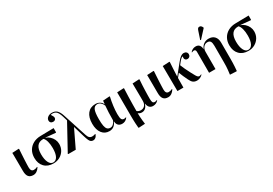

<svg xmlns="http://www.w3.org/2000/svg" viewBox="50 -1993 4850 3411"><g transform="rotate(-30 2475.0 -287.0)"><path d="M189 14Q124 14 93 -24.5Q62 -63 62 -144Q62 -172 61.5 -214.5Q61 -257 61 -304.5Q61 -352 60.5 -396Q60 -440 60 -472Q60 -504 59 -515L192 -522L199 -516Q196 -467 192.5 -412.5Q189 -358 186.5 -306Q184 -254 182.5 -212.5Q181 -171 181 -147Q181 -62 242 -62Q280 -62 315 -80L320 -72Q265 14 189 14Z M603 14Q487 14 420 -55Q353 -124 353 -242Q353 -326 389.5 -389Q426 -452 492 -488Q558 -524 646 -525L915 -530V-444L908 -438L702 -457V-455Q749 -439 784.5 -406Q820 -373 840.5 -329Q861 -285 861 -237Q861 -165 827 -108.5Q793 -52 734.5 -19Q676 14 603 14ZM606 -4Q663 -4 694 -62.5Q725 -121 725 -230Q725 -309 708.5 -368.5Q692 -428 663 -454H653Q489 -454 489 -238Q489 -131 521 -67.5Q553 -4 606 -4Z M1501 -71 1506 -64Q1493 -28 1470 -8Q1447 12 1419 12Q1392 12 1373.5 -0.5Q1355 -13 1340 -45.5Q1325 -78 1307 -138L1240 -363H1237L1063 0H911L903 -6L1190 -529L1164 -616Q1139 -699 1108.5 -731.5Q1078 -764 1025 -764Q999 -764 989 -758Q1024 -707 1024 -681Q1024 -659 1008 -644.5Q992 -630 967 -630Q937 -630 919.5 -646Q902 -662 902 -689Q902 -728 936.5 -755Q971 -782 1021 -782Q1085 -782 1123.5 -746Q1162 -710 1190 -622L1344 -147Q1359 -99 1380.5 -78.5Q1402 -58 1435 -58Q1473 -58 1501 -71Z M1750 14Q1656 14 1601.5 -57.5Q1547 -129 1547 -252Q1547 -384 1605.5 -457Q1664 -530 1770 -530Q1818 -530 1856 -507Q1894 -484 1911 -443H1913L1920 -513L2055 -522L2062 -516Q2042 -432 2030.5 -342Q2019 -252 2019 -180Q2019 -103 2033 -74.5Q2047 -46 2082 -46Q2103 -46 2122 -54L2126 -47Q2081 14 2013 14Q1963 14 1934.5 -14Q1906 -42 1903 -95H1900Q1854 14 1750 14ZM1794 -30Q1826 -30 1854 -55Q1882 -80 1898 -122Q1898 -203 1901 -279Q1904 -355 1910 -417Q1892 -461 1862.5 -486Q1833 -511 1798 -511Q1739 -511 1714.5 -455.5Q1690 -400 1690 -266Q1690 -178 1700 -126.5Q1710 -75 1733 -52.5Q1756 -30 1794 -30Z M2229 222 2223 216Q2218 163 2216 123Q2214 83 2213 46Q2212 9 2212 -36Q2212 -61 2212 -102.5Q2212 -144 2211.5 -194Q2211 -244 2211 -295.5Q2211 -347 2211 -392.5Q2211 -438 2210.5 -470.5Q2210 -503 2210 -515L2345 -522L2352 -516Q2348 -435 2345.5 -349Q2343 -263 2342 -186.5Q2341 -110 2341 -57Q2354 -44 2375 -36.5Q2396 -29 2418 -29Q2469 -29 2499 -63.5Q2529 -98 2529 -156Q2529 -172 2529 -208Q2529 -244 2528.5 -289Q2528 -334 2527.5 -379.5Q2527 -425 2526.5 -461.5Q2526 -498 2526 -515L2662 -522L2669 -516Q2664 -461 2661.5 -403Q2659 -345 2657 -291.5Q2655 -238 2654.5 -195Q2654 -152 2654 -126Q2654 -72 2665.5 -52.5Q2677 -33 2707 -33Q2717 -33 2728.5 -36Q2740 -39 2751 -45L2756 -38Q2712 14 2645 14Q2555 14 2538 -94H2535Q2522 -43 2490.5 -14.5Q2459 14 2416 14Q2369 14 2343 -12H2341Q2341 17 2343 56.5Q2345 96 2349.5 137.5Q2354 179 2359 215Z M2955 14Q2890 14 2859 -24.5Q2828 -63 2828 -144Q2828 -172 2827.5 -214.5Q2827 -257 2827 -304.5Q2827 -352 2826.5 -396Q2826 -440 2826 -472Q2826 -504 2825 -515L2958 -522L2965 -516Q2962 -467 2958.5 -412.5Q2955 -358 2952.5 -306Q2950 -254 2948.5 -212.5Q2947 -171 2947 -147Q2947 -62 3008 -62Q3046 -62 3081 -80L3086 -72Q3031 14 2955 14Z M3549 14Q3501 14 3470.5 -8Q3440 -30 3414 -85Q3393 -127 3370 -179Q3347 -231 3333 -270L3274 -196L3272 0H3149L3145 -515L3284 -522L3290 -516Q3286 -445 3281 -368Q3276 -291 3274 -222L3442 -430Q3486 -485 3517.5 -507.5Q3549 -530 3581 -530Q3613 -530 3632.5 -512Q3652 -494 3652 -466Q3652 -438 3635 -420.5Q3618 -403 3591 -403Q3558 -403 3543.5 -425.5Q3529 -448 3537 -488Q3523 -487 3500 -466.5Q3477 -446 3455 -417L3420 -373Q3435 -332 3460 -280Q3485 -228 3518 -164Q3546 -110 3563 -82Q3580 -54 3593 -44Q3606 -34 3620 -34Q3639 -34 3660 -47L3665 -39Q3643 -15 3612 -0.5Q3581 14 3549 14Z M4234 222 4102 215Q4109 162 4113 125Q4117 88 4118.5 51.5Q4120 15 4120 -34V-368Q4120 -432 4102 -459Q4084 -486 4041 -486Q3993 -486 3961.5 -448.5Q3930 -411 3930 -354V0H3798V-431Q3798 -477 3761 -477Q3740 -477 3718 -465L3713 -472Q3759 -525 3824 -525Q3915 -525 3924 -416H3927Q3947 -469 3990.5 -499.5Q4034 -530 4090 -530Q4167 -530 4209.5 -484.5Q4252 -439 4252 -355V-33Q4252 15 4251 54Q4250 93 4247.5 131.5Q4245 170 4241 216ZM3965 -576 3952 -582 4007 -747Q4016 -774 4027 -785Q4038 -796 4056 -796Q4095 -796 4114 -746V-738Z M4603 14Q4487 14 4420 -55Q4353 -124 4353 -242Q4353 -326 4389.5 -389Q4426 -452 4492 -488Q4558 -524 4646 -525L4915 -530V-444L4908 -438L4702 -457V-455Q4749 -439 4784.5 -406Q4820 -373 4840.5 -329Q4861 -285 4861 -237Q4861 -165 4827 -108.5Q4793 -52 4734.5 -19Q4676 14 4603 14ZM4606 -4Q4663 -4 4694 -62.5Q4725 -121 4725 -230Q4725 -309 4708.5 -368.5Q4692 -428 4663 -454H4653Q4489 -454 4489 -238Q4489 -131 4521 -67.5Q4553 -4 4606 -4Z"/></g></svg>

Font: Literata 72pt SemiBold
Style: Regular
Weight: 600
Designer: Latin by Veronika Burian and Jose Scaglione. Greek by Irene Vlachou. Cyrillic by Vera Evstafieva.
Foundry: TypeTogether
Version: Version 3.002